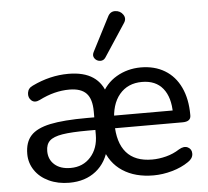

<svg xmlns="http://www.w3.org/2000/svg" viewBox="-54 -826 970 894"><g transform="rotate(-5 431.0 -379.0)"><path d="M50.8 -141.3Q50.8 -195.6 78.7 -226.4Q106.5 -257.1 169.5 -270.6Q232.5 -284 343.3 -284H388.3V-225.1H342.8Q264.6 -225.1 222.3 -218.2Q179.9 -211.2 162.2 -194.5Q144.5 -177.7 144.5 -146.5Q144.5 -106.9 171.9 -82.9Q199.3 -58.8 246.7 -58.8Q304.5 -58.8 340.5 -99.1Q376.5 -139.4 376.5 -203V-311.4Q376.5 -369.7 351.3 -396.3Q326.2 -422.9 271.7 -422.9Q237 -422.9 202.2 -414.1Q167.4 -405.3 130.5 -386.7Q106.5 -374.9 91.2 -388.6Q76 -402.3 79.1 -424.4Q82.2 -446.4 104.5 -456.2Q187.7 -496.4 273.5 -496.4Q345.4 -496.4 388.5 -467.5Q431.6 -438.7 447.3 -380.9H422.3Q447.3 -436.7 498.1 -466.5Q549 -496.4 611.6 -496.8Q676.6 -496.8 724.2 -468Q771.8 -439.3 797.3 -385.1Q822.8 -330.9 822.8 -257V-253.9Q822.8 -239.2 813 -232.2Q803.3 -225.1 784.5 -225.1H458.7V-284H758.4L743.1 -270.5Q743.1 -345.7 709.5 -387.3Q675.8 -428.9 612 -428.9Q545.2 -428.9 506.4 -382.5Q467.7 -336.1 467.7 -254.4V-247.4Q467.7 -157.7 508 -111.2Q548.3 -64.8 628.1 -64.8Q660.1 -64.8 693.8 -73.5Q727.5 -82.2 756.4 -100.9Q780.9 -115.6 799 -106.1Q817 -96.7 816.4 -75.1Q815.7 -53.6 793 -38.6Q759.8 -15.7 715.5 -3.2Q671.3 9.3 628.4 9.3Q542.6 9.3 484.1 -29Q425.5 -67.3 403.4 -140.6H424.5Q409.4 -70.1 359.5 -30.4Q309.6 9.3 234.9 9.3Q181.6 9.3 139.5 -10.4Q97.3 -30 74.1 -64.6Q50.8 -99.1 50.8 -141.3ZM399.9 -586.8 481.5 -745.5Q493.2 -769.3 516.7 -768.3Q540.3 -767.4 553.2 -748.3Q566.2 -729.1 551.9 -708.6L452.3 -557Q442.9 -542.7 426.7 -543.7Q410.5 -544.6 401.1 -557.6Q391.7 -570.5 399.9 -586.8Z"/></g></svg>

Font: SN Pro Thin
Style: Regular
Weight: 200
Designer: Tobias Whetton
Foundry: Supernotes
Version: Version 1.003;Glyphs 3.3 (3324)